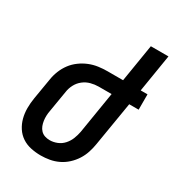

<svg xmlns="http://www.w3.org/2000/svg" viewBox="-179 -840 867 953"><g transform="rotate(30 254.5 -363.5)"><path d="M201 8Q172 8 144 2Q116 -4 93.5 -19Q71 -34 56 -57Q41 -80 34 -107Q27 -134 27 -163Q27 -192 32 -222L52 -341Q56 -367 66 -392Q76 -417 92 -438.5Q108 -460 130.5 -476.5Q153 -493 178 -503Q203 -513 229 -516.5Q255 -520 280 -520H369L404 -735H505L470 -520H509V-432H455L413 -179Q409 -154 401 -129.5Q393 -105 379 -83Q365 -61 345 -42.5Q325 -24 301 -12.5Q277 -1 251.5 3.5Q226 8 201 8ZM202 -80Q223 -80 244 -88.5Q265 -97 280 -114Q295 -131 303 -151.5Q311 -172 315 -193L354 -432H280Q258 -432 235.5 -426Q213 -420 194.5 -405.5Q176 -391 165 -370Q154 -349 151 -327L131 -207Q128 -192 127.5 -177.5Q127 -163 129 -149Q131 -135 136 -122Q141 -109 150.5 -99Q160 -89 173.5 -84.5Q187 -80 202 -80Z"/></g></svg>

Font: Iosevka Semibold
Style: Italic
Weight: 600
Italic angle: -9°
Monospace: yes
Designer: Belleve Invis
Foundry: Belleve Invis
Version: Version 32.5.0; ttfautohint (v1.8.4)